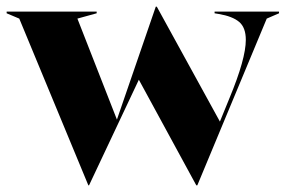

<svg xmlns="http://www.w3.org/2000/svg" viewBox="-43 -543 860 578"><path d="M15 -487 -23 -503V-508H248V-503L190 -487L309 -183L426 -523H429L619 -177L648 -248Q697 -366 697 -423Q697 -460 677 -477Q657 -494 615 -501L603 -503V-508H797V-503L760 -487L551 15H548L375 -303L225 15H223Z"/></svg>

Font: Nyght Serif Bold
Style: Regular
Weight: 700
Designer: Maksym Kobuzan
Version: Version 0.410